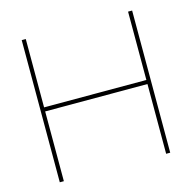

<svg xmlns="http://www.w3.org/2000/svg" viewBox="-103 -805 929 912"><g transform="rotate(-15 362.0 -349.5)"><path d="M81 -699V0H101V-343H604V0H624V-699H604V-363H101V-699Z"/></g></svg>

Font: Argentum Sans Thin
Style: Regular
Weight: 250
Designer: Julieta Ulanovsky
Foundry: Julieta Ulanovsky
Version: Version 5.001;February 15, 2019;FontCreator 11.5.0.2425 64-b